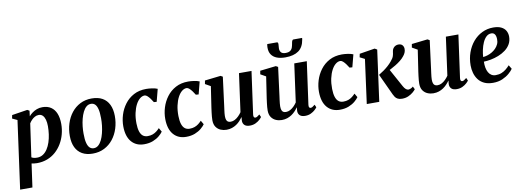

<svg xmlns="http://www.w3.org/2000/svg" viewBox="-74 -1286 5529 2023"><g transform="rotate(-10 2690.5 -275.0)"><path d="M5.5 254 105.5 -473.5 52 -498.5 59 -534.5 225 -560.5 247.5 -548 240 -489.5Q255.5 -508 277.5 -524.2Q299.5 -540.5 326.8 -550.8Q354 -561 386.5 -561Q441 -561 478 -536Q515 -511 533.8 -464.5Q552.5 -418 552.5 -352Q552.5 -296.5 538.2 -243.2Q524 -190 496.5 -144Q469 -98 429.8 -63.2Q390.5 -28.5 340 -9.2Q289.5 10 229.5 10Q216 10 201 8Q186 6 172 3.5L137 254ZM181 -61Q193 -53.5 207.8 -50.2Q222.5 -47 241 -47Q277 -47 304.5 -65Q332 -83 352 -113.8Q372 -144.5 385 -184Q398 -223.5 404 -267.2Q410 -311 410 -354Q410 -393 401.8 -423Q393.5 -453 376.8 -470Q360 -487 334.5 -487Q312 -487 292.5 -476.2Q273 -465.5 257.5 -449.2Q242 -433 231.5 -415.5Z M913.5 -561.5Q981.5 -561.5 1027.8 -535.5Q1074 -509.5 1098.2 -459.5Q1122.5 -409.5 1123 -338Q1123.5 -268 1103.5 -204.8Q1083.5 -141.5 1045 -92.5Q1006.5 -43.5 951.2 -15.2Q896 13 826.5 13Q760 13 713.8 -13.2Q667.5 -39.5 643.5 -89.2Q619.5 -139 619 -210Q618.5 -281 638.5 -344.5Q658.5 -408 697 -456.8Q735.5 -505.5 790.2 -533.5Q845 -561.5 913.5 -561.5ZM896.5 -507Q868.5 -507 847 -488.5Q825.5 -470 810 -438.5Q794.5 -407 784.5 -368.2Q774.5 -329.5 770 -288.5Q765.5 -247.5 766 -210Q766 -148.5 775.8 -111.2Q785.5 -74 803.5 -57.5Q821.5 -41 846 -41Q874 -41 895.2 -59.5Q916.5 -78 932 -109.5Q947.5 -141 957.2 -180Q967 -219 971.8 -260Q976.5 -301 976 -339Q976 -400.5 966.5 -437.2Q957 -474 939.5 -490.5Q922 -507 896.5 -507Z M1377 10Q1292 10 1242.2 -47.5Q1192.5 -105 1191.5 -213Q1191 -274 1209.8 -335Q1228.5 -396 1266.8 -447.2Q1305 -498.5 1362.8 -529.5Q1420.5 -560.5 1497 -560.5Q1526 -560.5 1560 -555.5Q1594 -550.5 1617.5 -540.5L1583 -407.5L1553.5 -409.5Q1541.5 -429.5 1527 -449.2Q1512.5 -469 1497.5 -482.2Q1482.5 -495.5 1469 -495.5Q1443 -495.5 1418.2 -475.5Q1393.5 -455.5 1374.2 -418.8Q1355 -382 1343.8 -331.5Q1332.5 -281 1333.5 -220Q1334.5 -167 1345.5 -133.5Q1356.5 -100 1377 -84Q1397.5 -68 1428 -68Q1458 -68 1481.2 -76.5Q1504.5 -85 1523 -99.2Q1541.5 -113.5 1557 -130.5L1581 -89Q1567.5 -69 1540 -45.8Q1512.5 -22.5 1471.8 -6.2Q1431 10 1377 10Z M1826 10Q1741 10 1691.2 -47.5Q1641.5 -105 1640.5 -213Q1640 -274 1658.8 -335Q1677.5 -396 1715.8 -447.2Q1754 -498.5 1811.8 -529.5Q1869.5 -560.5 1946 -560.5Q1975 -560.5 2009 -555.5Q2043 -550.5 2066.5 -540.5L2032 -407.5L2002.5 -409.5Q1990.5 -429.5 1976 -449.2Q1961.5 -469 1946.5 -482.2Q1931.5 -495.5 1918 -495.5Q1892 -495.5 1867.2 -475.5Q1842.5 -455.5 1823.2 -418.8Q1804 -382 1792.8 -331.5Q1781.5 -281 1782.5 -220Q1783.5 -167 1794.5 -133.5Q1805.5 -100 1826 -84Q1846.5 -68 1877 -68Q1907 -68 1930.2 -76.5Q1953.5 -85 1972 -99.2Q1990.5 -113.5 2006 -130.5L2030 -89Q2016.5 -69 1989 -45.8Q1961.5 -22.5 1920.8 -6.2Q1880 10 1826 10Z M2257.5 10.5Q2225.5 10.5 2196 -1.8Q2166.5 -14 2147 -41.2Q2127.5 -68.5 2127 -113.5Q2127 -130.5 2128.8 -151.8Q2130.5 -173 2133.5 -196.5Q2136.5 -220 2139.8 -243.5Q2143 -267 2146.5 -288.5L2174 -471L2116.5 -503.5L2123 -540.5L2293 -560L2315.5 -547.5L2282 -288Q2279.5 -267 2276.5 -245Q2273.5 -223 2270.8 -202.5Q2268 -182 2266.2 -164.8Q2264.5 -147.5 2264.5 -135Q2264.5 -109 2270.2 -93.8Q2276 -78.5 2287.2 -72Q2298.5 -65.5 2316 -65.5Q2338.5 -65.5 2360.2 -77Q2382 -88.5 2400.8 -107.2Q2419.5 -126 2433.5 -146.5L2489.5 -554.5H2623.5L2560.5 -99Q2558 -80.5 2563.2 -71.8Q2568.5 -63 2578.5 -63Q2587.5 -63 2597.5 -68.5Q2607.5 -74 2625 -88.5L2638 -59Q2632 -49.5 2614.5 -33Q2597 -16.5 2569.8 -3.2Q2542.5 10 2508 10Q2471.5 10 2453.2 -5.5Q2435 -21 2432.5 -47Q2432.5 -50 2432.5 -55Q2432.5 -60 2433 -66.5Q2433.5 -73 2434.5 -79.5Q2435.5 -86 2436 -92L2434.5 -93Q2421 -74 2403.8 -55.5Q2386.5 -37 2364.8 -22.2Q2343 -7.5 2316.5 1.5Q2290 10.5 2257.5 10.5Z M2849 10.5Q2817 10.5 2787.5 -1.8Q2758 -14 2738.5 -41.2Q2719 -68.5 2718.5 -113.5Q2718.5 -130.5 2720.2 -151.8Q2722 -173 2725 -196.5Q2728 -220 2731.2 -243.5Q2734.5 -267 2738 -288.5L2765.5 -471L2708 -503.5L2714.5 -540.5L2884.5 -560L2907 -547.5L2873.5 -288Q2871 -267 2868 -245Q2865 -223 2862.2 -202.5Q2859.5 -182 2857.8 -164.8Q2856 -147.5 2856 -135Q2856 -109 2861.8 -93.8Q2867.5 -78.5 2878.8 -72Q2890 -65.5 2907.5 -65.5Q2930 -65.5 2951.8 -77Q2973.5 -88.5 2992.2 -107.2Q3011 -126 3025 -146.5L3081 -554.5H3215L3152 -99Q3149.5 -80.5 3154.8 -71.8Q3160 -63 3170 -63Q3179 -63 3189 -68.5Q3199 -74 3216.5 -88.5L3229.5 -59Q3223.5 -49.5 3206 -33Q3188.5 -16.5 3161.2 -3.2Q3134 10 3099.5 10Q3063 10 3044.8 -5.5Q3026.5 -21 3024 -47Q3024 -50 3024 -55Q3024 -60 3024.5 -66.5Q3025 -73 3026 -79.5Q3027 -86 3027.5 -92L3026 -93Q3012.5 -74 2995.2 -55.5Q2978 -37 2956.2 -22.2Q2934.5 -7.5 2908 1.5Q2881.5 10.5 2849 10.5ZM2938.5 -804.5Q2947.5 -804.5 2950 -797.5Q2952.5 -790.5 2952 -780Q2952 -770.5 2950.5 -759.2Q2949 -748 2949 -738.5Q2948.5 -711.5 2962.8 -695Q2977 -678.5 3010.5 -678.5Q3044.5 -678.5 3061.5 -691.5Q3078.5 -704.5 3085 -725Q3091.5 -745.5 3095 -768Q3097 -782 3101.8 -793.2Q3106.5 -804.5 3117.5 -804.5H3208.5Q3208.5 -800.5 3208.5 -796.5Q3208.5 -792.5 3207 -787.5Q3194 -706.5 3142.2 -669.8Q3090.5 -633 3000.5 -633Q2948.5 -633 2910.5 -647.5Q2872.5 -662 2851.8 -692.2Q2831 -722.5 2832 -770Q2832 -778 2833 -786.8Q2834 -795.5 2836 -804.5Z M3470.5 10Q3385.5 10 3335.8 -47.5Q3286 -105 3285 -213Q3284.5 -274 3303.2 -335Q3322 -396 3360.2 -447.2Q3398.5 -498.5 3456.2 -529.5Q3514 -560.5 3590.5 -560.5Q3619.5 -560.5 3653.5 -555.5Q3687.5 -550.5 3711 -540.5L3676.5 -407.5L3647 -409.5Q3635 -429.5 3620.5 -449.2Q3606 -469 3591 -482.2Q3576 -495.5 3562.5 -495.5Q3536.5 -495.5 3511.8 -475.5Q3487 -455.5 3467.8 -418.8Q3448.5 -382 3437.2 -331.5Q3426 -281 3427 -220Q3428 -167 3439 -133.5Q3450 -100 3470.5 -84Q3491 -68 3521.5 -68Q3551.5 -68 3574.8 -76.5Q3598 -85 3616.5 -99.2Q3635 -113.5 3650.5 -130.5L3674.5 -89Q3661 -69 3633.5 -45.8Q3606 -22.5 3565.2 -6.2Q3524.5 10 3470.5 10Z M3759 0 3822.5 -471.5 3770.5 -498 3778 -534.5 3942 -561 3967 -546.5 3892.5 0ZM4136.5 9.5Q4108 9.5 4090.2 0.2Q4072.5 -9 4062.5 -23.2Q4052.5 -37.5 4046 -52L3940 -280.5Q3969.5 -298 3995.2 -316.5Q4021 -335 4043.5 -355.2Q4066 -375.5 4085 -398.5Q4109.5 -426.5 4116.8 -449.2Q4124 -472 4125.5 -492Q4128 -516.5 4138.8 -531.2Q4149.5 -546 4164.5 -553Q4179.5 -560 4194 -560Q4224.5 -560 4238.2 -543.5Q4252 -527 4252.5 -504.5Q4253 -481.5 4244.2 -462.5Q4235.5 -443.5 4222.5 -428.5Q4206 -407 4180.5 -386.8Q4155 -366.5 4126.2 -349Q4097.5 -331.5 4070 -317.5Q4042.5 -303.5 4021 -294L4044.5 -338.5L4164.5 -120Q4176.5 -98 4190.2 -86Q4204 -74 4217 -74Q4226.5 -74 4240.8 -79.2Q4255 -84.5 4269 -97L4284.5 -66Q4275.5 -53.5 4254.8 -35.5Q4234 -17.5 4203.8 -4Q4173.5 9.5 4136.5 9.5Z M4471 10.5Q4439 10.5 4409.5 -1.8Q4380 -14 4360.5 -41.2Q4341 -68.5 4340.5 -113.5Q4340.5 -130.5 4342.2 -151.8Q4344 -173 4347 -196.5Q4350 -220 4353.2 -243.5Q4356.5 -267 4360 -288.5L4387.5 -471L4330 -503.5L4336.5 -540.5L4506.5 -560L4529 -547.5L4495.5 -288Q4493 -267 4490 -245Q4487 -223 4484.2 -202.5Q4481.5 -182 4479.8 -164.8Q4478 -147.5 4478 -135Q4478 -109 4483.8 -93.8Q4489.5 -78.5 4500.8 -72Q4512 -65.5 4529.5 -65.5Q4552 -65.5 4573.8 -77Q4595.5 -88.5 4614.2 -107.2Q4633 -126 4647 -146.5L4703 -554.5H4837L4774 -99Q4771.5 -80.5 4776.8 -71.8Q4782 -63 4792 -63Q4801 -63 4811 -68.5Q4821 -74 4838.5 -88.5L4851.5 -59Q4845.5 -49.5 4828 -33Q4810.5 -16.5 4783.2 -3.2Q4756 10 4721.5 10Q4685 10 4666.8 -5.5Q4648.5 -21 4646 -47Q4646 -50 4646 -55Q4646 -60 4646.5 -66.5Q4647 -73 4648 -79.5Q4649 -86 4649.5 -92L4648 -93Q4634.5 -74 4617.2 -55.5Q4600 -37 4578.2 -22.2Q4556.5 -7.5 4530 1.5Q4503.5 10.5 4471 10.5Z M5327.5 -101Q5314 -80 5284 -53.8Q5254 -27.5 5210 -8.2Q5166 11 5109 11Q5054 11 5015.2 -7.5Q4976.5 -26 4952.8 -57.8Q4929 -89.5 4918 -129Q4907 -168.5 4907 -209.5Q4907 -284 4930 -348.2Q4953 -412.5 4994 -460.8Q5035 -509 5090.2 -536Q5145.5 -563 5210 -563Q5261.5 -563 5294.2 -547.2Q5327 -531.5 5342.8 -504.2Q5358.5 -477 5359.5 -443Q5360 -396 5339.8 -360.5Q5319.5 -325 5285.5 -299.8Q5251.5 -274.5 5210.2 -258.2Q5169 -242 5127.5 -234.2Q5086 -226.5 5051.5 -225.5Q5050.5 -190.5 5056 -161Q5061.5 -131.5 5073.8 -109.8Q5086 -88 5105.5 -76Q5125 -64 5151.5 -64Q5186 -64 5213.8 -75.2Q5241.5 -86.5 5263.5 -104.8Q5285.5 -123 5302.5 -142.5ZM5180 -505.5Q5149 -505.5 5126 -483.8Q5103 -462 5087.5 -427Q5072 -392 5063.5 -352Q5055 -312 5052.5 -275Q5074 -276.5 5098.8 -284Q5123.5 -291.5 5147 -305Q5170.5 -318.5 5189.5 -337.8Q5208.5 -357 5219.8 -381.5Q5231 -406 5230 -435.5Q5229 -471 5216.2 -488.2Q5203.5 -505.5 5180 -505.5Z"/></g></svg>

Font: Merriweather 36pt
Style: Bold Italic
Weight: 700
Italic angle: -7.8°
Version: Version 2.101